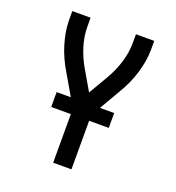

<svg xmlns="http://www.w3.org/2000/svg" viewBox="-133 -841 866 947"><g transform="rotate(20 300.0 -367.5)"><path d="M252 0V-284L159 -444Q142 -472 128.5 -502Q115 -532 105.5 -563Q96 -594 90.5 -626Q85 -658 85 -691V-735H181V-691Q181 -637 197.5 -585Q214 -533 241 -487L300 -386L359 -487Q386 -533 402.5 -585Q419 -637 419 -691V-735H515V-691Q515 -658 509.5 -626Q504 -594 494.5 -563Q485 -532 471.5 -502Q458 -472 441 -444L348 -284V0ZM149 -255V-333H451V-255Z"/></g></svg>

Font: Zed Mono Medium Extended
Style: Regular
Weight: 500
Width: 7
Monospace: yes
Designer: Belleve Invis
Foundry: Belleve Invis
Version: Version 1.0.0; ttfautohint (v1.8.4)